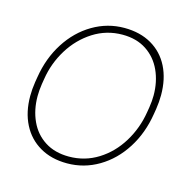

<svg xmlns="http://www.w3.org/2000/svg" viewBox="-86 -625 729 722"><g transform="rotate(15 278.5 -264.0)"><path d="M43.9 -274.4Q56.2 -351.1 94.5 -410.9Q132.8 -470.7 189.9 -504.4Q247.1 -538.1 312.5 -538.1Q374 -538.1 418.7 -512.2Q463.4 -486.3 487.1 -439.2Q510.7 -392.1 510.7 -329.6Q510.7 -303.2 506.3 -274.4L502.9 -253.9Q490.7 -177.2 452.6 -117.4Q414.6 -57.6 357.7 -23.9Q300.8 9.8 234.9 9.8Q173.8 9.8 128.9 -16.4Q84 -42.5 60.1 -89.6Q36.1 -136.7 36.1 -199.2Q36.1 -225.6 40.5 -253.9ZM66.9 -253.9Q63 -228 63 -206.1Q63 -152.8 82.8 -109.6Q102.5 -66.4 141.4 -41.5Q180.2 -16.6 234.9 -16.6Q296.9 -16.6 348.4 -48.8Q399.9 -81.1 433.1 -135.5Q466.3 -189.9 476.6 -253.9L480 -274.4Q483.9 -299.3 483.9 -320.8Q483.9 -374 464.1 -417.5Q444.3 -460.9 405.8 -486.3Q367.2 -511.7 312.5 -511.7Q250.5 -511.7 198.7 -478.8Q147 -445.8 113.5 -391.6Q80.1 -337.4 70.3 -274.4Z"/></g></svg>

Font: Mardoto Thin
Style: Italic
Weight: 250
Italic angle: -12°
Designer: Christian Robertson, Vahan Hovhannisyan
Foundry: Google
Version: Version 1.000